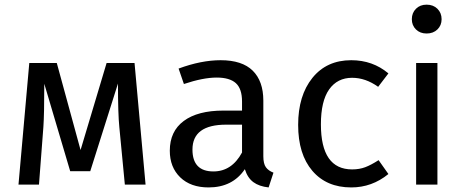

<svg xmlns="http://www.w3.org/2000/svg" viewBox="-20 -800 2007 832"><path d="M563 -526.9 610.8 0H521L497.1 -249Q491.2 -307.1 491.2 -438L371.1 -58.1H284.2L171.9 -437Q171.9 -305.2 168 -250L148.9 0H60.1L106.9 -526.9H226.1L329.1 -149.9L441.9 -526.9Z M1121.1 -123Q1121.1 -90.8 1132.1 -75.4Q1143.1 -60.1 1165 -51.8L1144 12.2Q1103 7.8 1077.9 -10.7Q1052.7 -29.3 1041 -66.9Q987.8 12.2 883.8 12.2Q806.2 12.2 761 -31.5Q715.8 -75.2 715.8 -147Q715.8 -231 776.4 -275.9Q836.9 -320.8 947.8 -320.8H1028.8V-359.9Q1028.8 -415.5 1002 -439.7Q975.1 -463.9 918.9 -463.9Q860.4 -463.9 776.9 -436L753.9 -502.9Q852.1 -539.1 936 -539.1Q1029.3 -539.1 1075.2 -493.7Q1121.1 -448.2 1121.1 -363.8ZM904.8 -57.1Q984.4 -57.1 1028.8 -139.2V-259.8H960Q814 -259.8 814 -151.9Q814 -57.1 904.8 -57.1Z M1502 -539.1Q1595.2 -539.1 1663.1 -481.9L1618.7 -423.8Q1564 -462.9 1505.9 -462.9Q1441.9 -462.9 1406.2 -412.4Q1370.6 -361.8 1370.6 -261.2Q1370.6 -65.9 1505.9 -65.9Q1537.1 -65.9 1562.5 -75.4Q1587.9 -85 1620.6 -106L1663.1 -45.9Q1591.8 12.2 1502 12.2Q1395 12.2 1333.5 -59.8Q1272 -131.8 1272 -258.8Q1272 -385.7 1333.7 -462.4Q1395.5 -539.1 1502 -539.1Z M1828.6 -779.8Q1857.4 -779.8 1875.5 -762Q1893.6 -744.1 1893.6 -716.8Q1893.6 -689.9 1875.5 -672.4Q1857.4 -654.8 1828.6 -654.8Q1800.3 -654.8 1782.5 -672.4Q1764.6 -689.9 1764.6 -716.8Q1764.6 -744.1 1782.5 -762Q1800.3 -779.8 1828.6 -779.8ZM1875.5 -526.9V0H1783.2V-526.9Z"/></svg>

Font: FiraGO
Style: Regular
Weight: 400
Designer: bBox Type
Foundry: bBox Type GmbH
Version: Version 1.001;PS 001.001;hotconv 1.0.88;makeotf.lib2.5.64775